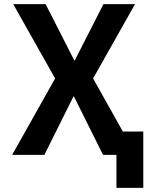

<svg xmlns="http://www.w3.org/2000/svg" viewBox="-20 -750 753 930"><path d="M338 -283H336L195 0H39L247 -370L44 -730H201L340 -457H342L481 -730H634L431 -370L575 -113H674V160H544V0H479Z"/></svg>

Font: Mplus 1p Bold
Style: Bold
Weight: 700
Version: Version 1.061